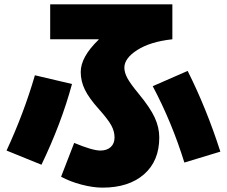

<svg xmlns="http://www.w3.org/2000/svg" viewBox="-20 -790 1040 880"><path d="M432 -608V-610H210V-770H770V-610Q669 -599 609.5 -561Q550 -523 550 -480Q550 -458 563.5 -432.5Q577 -407 615 -361Q668 -297 689 -251.5Q710 -206 710 -160Q710 -52 640 9Q570 70 450 70Q406 70 353 56Q300 42 260 20L320 -135Q404 -100 440 -100Q470 -100 487.5 -116Q505 -132 505 -160Q505 -188 490 -215.5Q475 -243 433 -290Q388 -340 369 -379Q350 -418 350 -460Q350 -529 432 -608ZM990 -95 825 -45Q768 -229 680 -395L840 -465Q926 -294 990 -95ZM170 -35 10 -100Q89 -270 140 -445L310 -405Q261 -224 170 -35Z"/></svg>

Font: Mplus 1p Black
Style: Regular
Weight: 900
Version: Version 1.061